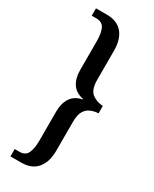

<svg xmlns="http://www.w3.org/2000/svg" viewBox="-226 -815 799 996"><g transform="rotate(30 173.5 -316.5)"><path d="M31 127V83H59Q94 83 107 56.5Q120 30 120 -20V-193Q120 -242 141 -274.5Q162 -307 209 -317V-319Q163 -328 141.5 -360Q120 -392 120 -441V-612Q120 -663 107 -689.5Q94 -716 59 -716H31V-760H96Q158 -760 190 -722.5Q222 -685 222 -616V-443Q222 -383 249.5 -362Q277 -341 315 -339V-295Q290 -294 268.5 -284.5Q247 -275 234.5 -253Q222 -231 222 -190V-17Q222 50 190 88.5Q158 127 96 127Z"/></g></svg>

Font: Noto Serif Hebrew ExtraCondensed Medium
Style: Regular
Weight: 500
Width: 2
Designer: Monotype Design Team
Foundry: Monotype Imaging Inc.
Version: Version 2.004; ttfautohint (v1.8.4.7-5d5b)